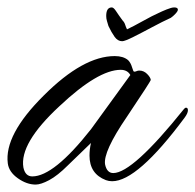

<svg xmlns="http://www.w3.org/2000/svg" viewBox="-29 -492 526 517"><path d="M67 5Q43 5 19 -12Q-5 -29 -8 -52Q-18 -129 89 -235Q195 -341 280 -341Q303 -341 316 -330Q323 -323 326.5 -311Q330 -299 332 -299Q336 -299 339 -300.5Q342 -302 346 -302Q358 -302 367 -293Q376 -284 377 -277Q378 -275 313 -178Q248 -83 254 -49Q259 -26 276 -26Q328 -26 466 -198Q469 -202 472 -202Q477 -202 477 -195Q477 -187 468 -175Q341 -4 273 -4Q264 -4 256 -7Q212 -24 212 -73Q212 -90 216 -107L154 -47Q126 -19 103.5 -7Q81 5 67 5ZM58 -17Q116 -17 216 -144L322 -290Q314 -304 296 -304Q235 -304 131 -206Q23 -106 34 -41Q39 -17 58 -17ZM272 -472Q277 -472 283.5 -462Q290 -452 301 -437Q306 -432 308 -425.5Q310 -419 313 -413Q330 -421 356 -435.5Q382 -450 398 -457Q406 -461 419.5 -466.5Q433 -472 440 -472Q450 -472 450 -466Q450 -462 443.5 -455Q437 -448 431 -444Q409 -434 381 -419Q353 -404 330 -392.5Q307 -381 300 -381Q288 -381 279.5 -393Q271 -405 263 -422Q261 -429 259 -435.5Q257 -442 257 -449Q257 -472 272 -472Z"/></svg>

Font: Alex Brush
Style: Regular
Weight: 400
Designer: Robert E. Leuschke
Foundry: Robert E. Leuschke
Version: Version 1.111; ttfautohint (v1.8.4.7-5d5b)